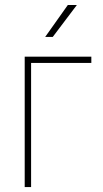

<svg xmlns="http://www.w3.org/2000/svg" viewBox="-20 -758 418 778"><path d="M350.1 -528.3V-502.9H106V0H80.1V-528.3ZM163.1 -608.4 254.9 -737.8H291.5L193.8 -608.4Z"/></svg>

Font: Roboto Condensed Thin
Style: Regular
Weight: 250
Width: 3
Designer: Christian Robertson
Foundry: Google
Version: Version 3.009; 2024